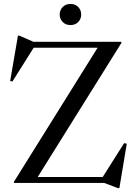

<svg xmlns="http://www.w3.org/2000/svg" viewBox="-20 -927 690 973"><path d="M595 -715V-709L171 -30H500.5L609 -201.5L622.5 -199L585 26H576.5L508 0H50.5V-5.5L474.5 -685H150.5L43 -514L31.5 -516.5L71 -746.5H77.5L150 -715ZM337 -800Q312.5 -800 297.5 -815.8Q282.5 -831.5 282.5 -853.5Q282.5 -875.5 297.5 -891.2Q312.5 -907 337 -907Q362 -907 376.8 -891.2Q391.5 -875.5 391.5 -853.5Q391.5 -831.5 376.8 -815.8Q362 -800 337 -800Z"/></svg>

Font: Newsreader Display
Style: Regular
Weight: 400
Designer: Hugues Gentile
Foundry: Production Type
Version: Version 1.001